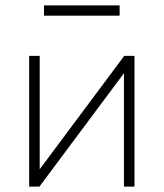

<svg xmlns="http://www.w3.org/2000/svg" viewBox="-20 -691 606 711"><path d="M88 0V-484H127V-32H103L440 -484H478V0H439V-452H463L126 0ZM143 -633V-671H423V-633Z"/></svg>

Font: Nunito Sans 12pt ExtraLight
Style: Regular
Weight: 200
Designer: Vernon Adams
Foundry: Vernon Adams
Version: Version 3.101;gftools[0.9.27]